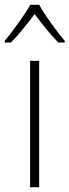

<svg xmlns="http://www.w3.org/2000/svg" viewBox="-44 -877 291 804"><path d="M120 -857H83C59 -814 8 -745 -24 -706V-699H2C35 -732 73 -781 101 -818C130 -780 167 -732 200 -699H227V-706C197 -741 144 -813 120 -857ZM120 -93V-622H82V-93Z"/></svg>

Font: Noto Sans Kannada UI SemiCondensed ExtraLight
Style: Regular
Weight: 200
Width: 4
Designer: Jelle Bosma - Monotype Design Team
Foundry: Monotype Imaging Inc.
Version: Version 2.005